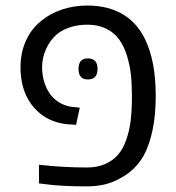

<svg xmlns="http://www.w3.org/2000/svg" viewBox="-20 -660 634 690"><path d="M292 9.8Q198.2 9.8 140.1 1.5L120.1 -1V-67.9Q206.5 -58.1 293.5 -58.1Q329.6 -58.1 357.4 -70.3Q385.3 -82.5 403.3 -103Q422.4 -124.5 433.8 -157.7Q445.3 -190.9 449.7 -227.1Q452.1 -249 453.1 -269.8Q454.1 -290.5 454.1 -315.4Q454.1 -358.9 450.2 -393.3Q446.3 -427.7 436 -460.4Q425.8 -493.7 408.4 -517.8Q391.1 -542 363.3 -556.2Q333 -571.3 295.4 -571.3Q257.8 -571.3 228.8 -561Q199.7 -550.8 182.1 -534.7Q158.7 -513.7 145 -482.7Q131.3 -451.7 131.3 -418.9Q131.3 -383.3 142.8 -354Q154.3 -324.7 173.8 -306.2Q207.5 -275.9 252 -274.9L266.6 -272.9L253.4 -211.4L240.7 -212.4Q187.5 -213.4 146.5 -236.8Q108.4 -259.3 85.4 -295.9Q53.7 -346.2 53.7 -418Q53.7 -470.7 73 -513.2Q92.3 -555.7 124 -581.5Q159.2 -611.3 202.6 -625.7Q246.1 -640.1 293.5 -640.1Q374.5 -640.1 429.7 -603.5Q475.6 -572.8 501.5 -518.6Q539.6 -440.4 539.6 -315.4Q539.6 -247.1 528.6 -194.1Q517.6 -141.1 497.6 -103Q481.4 -74.2 459.5 -53.2Q437.5 -32.2 412.1 -19.5Q362.8 9.8 292 9.8ZM295.4 -374.5Q262.2 -374.5 262.2 -412.1Q262.2 -450.2 295.4 -450.2Q330.6 -450.2 330.6 -412.1Q330.6 -374.5 295.4 -374.5Z"/></svg>

Font: Open Sans
Style: Regular
Weight: 400
Designer: Monotype Design Team
Foundry: Monotype Imaging Inc.
Version: Version 3.000; ttfautohint (v1.8.4)